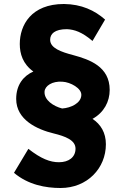

<svg xmlns="http://www.w3.org/2000/svg" viewBox="-20 -756 619 961"><path d="M443 -161C501 -193 529 -248 529 -306C529 -423 428 -458 347 -480C286 -496 231 -515 231 -557C231 -586 253 -610 315 -610C353 -608 390 -596 443 -551L506 -658C454 -704 388 -735 300 -736C136 -736 79 -630 79 -536C79 -487 94 -436 147 -398C99 -377 61 -333 61 -261C61 -156 166 -108 249 -88C306 -74 358 -55 358 -12C358 31 324 56 275 56C231 56 186 39 122 -11L50 109C121 169 208 185 283 185C417 185 510 86 510 -34C510 -92 484 -134 443 -161ZM203 -298C205 -326 241 -351 293 -347C332 -345 390 -314 387 -279C385 -240 336 -216 291 -213C248 -224 200 -255 203 -298Z"/></svg>

Font: Hejaz SemiBold
Style: Regular
Weight: 600
Designer: Bandar Raffah (Arabic) and Santiago Orozco (Latin)
Foundry: Caramella and Typemade
Version: Version 1.010;hotconv 1.0.109;makeotfexe 2.5.65596